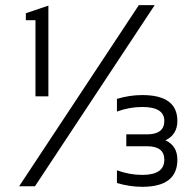

<svg xmlns="http://www.w3.org/2000/svg" viewBox="-20 -718 757 740"><path d="M114.7 0H53.7L515.1 -698.2H576.2ZM430.7 -336.9Q479.5 -351.6 528.3 -351.6Q663.6 -351.6 663.6 -252Q663.6 -199.2 617.7 -177.2Q663.6 -156.2 663.6 -102.5Q663.6 2 528.3 2Q479.5 2 430.7 -12.7V-61.5Q479.5 -43.9 528.3 -43.9Q613.3 -43.9 613.3 -102.5Q613.3 -154.3 546.9 -154.3H466.8V-200.2H546.4Q613.3 -200.2 613.3 -252Q613.3 -305.7 528.3 -305.7Q479.5 -305.7 430.7 -288.1ZM116.7 -346.7V-640.1H79.6V-667L166.5 -696.3V-346.7Z"/></svg>

Font: Sansation Light
Style: Light
Weight: 300
Designer: Bernd Montag
Version: Version 1.301